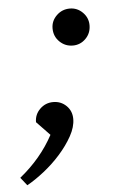

<svg xmlns="http://www.w3.org/2000/svg" viewBox="-113 -495 436 693"><g transform="rotate(-5 105.0 -149.0)"><path d="M98 -394Q98 -421 118 -440.5Q138 -460 166 -460Q193 -460 212.5 -440.5Q232 -421 232 -394Q232 -365 212.5 -345.5Q193 -326 166 -326Q138 -326 118 -345.5Q98 -365 98 -394ZM-65 133Q13 70 57 -12L9 -62Q9 -90 29 -109.5Q49 -129 77 -129Q105 -129 124.5 -110Q144 -91 144 -62Q144 -33 126 -0.5Q108 32 80.5 63Q53 94 20 120Q-13 146 -42 162Z"/></g></svg>

Font: Volkhov
Style: Italic
Weight: 400
Italic angle: -12°
Designer: Cyreal (www.cyreal.org)
Foundry: Cyreal (www.cyreal.org)
Version: Version 1.010